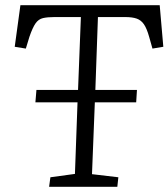

<svg xmlns="http://www.w3.org/2000/svg" viewBox="-20 -723 652 743"><path d="M170 0 175 -37 270 -50 280 -327H117L121 -375H282L293 -657H191Q164 -657 146.5 -653Q129 -649 117.5 -632.5Q106 -616 94 -581L80 -535L37 -542L59 -703H598L612 -542L570 -535L557 -581Q548 -613 537 -629Q526 -645 509 -651Q492 -657 464 -657H359L349 -375H510L507 -327H347L336 -49L438 -37L434 0Z"/></svg>

Font: Literata 18pt Light
Style: Italic
Weight: 300
Italic angle: -2°
Designer: Latin by Veronika Burian and Jose Scaglione. Greek by Irene Vlachou. Cyrillic by Vera Evstafieva
Foundry: TypeTogether
Version: Version 3.103;gftools[0.9.29]